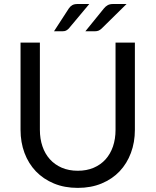

<svg xmlns="http://www.w3.org/2000/svg" viewBox="-20 -929 776 958"><path d="M368 -77C338.3 -77 311.8 -82.1 288.2 -92.2C264.8 -102.4 244.9 -116.5 228.8 -134.5C212.6 -152.5 200.2 -174 191.8 -199C183.2 -224 179 -251.5 179 -281.5V-716.5H82.5V-281C82.5 -239.7 89.1 -201.3 102.2 -166C115.4 -130.7 134.3 -100.1 159 -74.2C183.7 -48.4 213.7 -28.2 249 -13.5C284.3 1.2 324 8.5 368 8.5C412 8.5 451.7 1.2 487 -13.5C522.3 -28.2 552.2 -48.4 576.8 -74.2C601.2 -100.1 620.1 -130.7 633.2 -166C646.4 -201.3 653 -239.7 653 -281V-716.5H556.5V-281C556.5 -251 552.2 -223.5 543.8 -198.5C535.2 -173.5 522.9 -152 506.8 -134C490.6 -116 470.8 -102 447.5 -92C424.2 -82 397.7 -77 368 -77ZM425.5 -909H367C356 -909 347.2 -907.1 340.5 -903.2C333.8 -899.4 328.2 -894 323.5 -887L249.5 -773H292C299 -773 304.8 -774.1 309.2 -776.2C313.8 -778.4 318.3 -781.8 323 -786.5ZM611.5 -909H544C533.3 -909 524.5 -907.1 517.5 -903.2C510.5 -899.4 504.2 -894 498.5 -887L406 -773H454C460.7 -773 466.6 -774.1 471.8 -776.2C476.9 -778.4 482 -781.8 487 -786.5Z"/></svg>

Font: LatoLatin
Style: Regular
Weight: 400
Designer: Lukasz Dziedzic with Adam Twardoch and Botio Nikoltchev
Foundry: tyPoland Lukasz Dziedzic
Version: Version 2.015; 2015-08-06; http://www.latofonts.com/